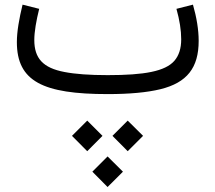

<svg xmlns="http://www.w3.org/2000/svg" viewBox="-20 -395 904 806"><path d="M720.7 -357.9C733.9 -310.5 740.7 -268.1 740.7 -230C740.7 -191.4 731 -161.6 711.9 -139.6C673.3 -95.7 586.9 -79.6 432.1 -79.6C356 -79.6 295.4 -84 250.5 -92.8C160.2 -109.9 124 -150.4 124 -227.1C124 -261.7 132.3 -309.1 144.5 -357.9L74.7 -375.5C60.5 -316.9 50.8 -262.7 50.8 -218.3C50.8 -53.7 159.7 0 432.1 0C523.4 0 597.2 -6.8 653.3 -20.5C765.1 -47.9 814 -110.4 814 -223.6C814 -270 805.2 -322.8 790 -375.5ZM516.1 239.7 580.6 175.3 516.1 111.3 452.1 175.3ZM346.2 239.7 410.2 175.3 346.2 111.3 282.2 175.3ZM431.6 390.1 496.1 325.7 431.6 261.7 367.7 325.7Z"/></svg>

Font: Estedad Regular
Style: Regular
Weight: 400
Designer: Amin Abedi
Version: Version 7.3